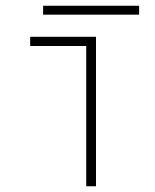

<svg xmlns="http://www.w3.org/2000/svg" viewBox="-20 -648 540 668"><path d="M280 0V-488H85V-520H314V0ZM130 -597V-628H464V-597Z"/></svg>

Font: M PLUS Code Latin ExtraLight
Style: Regular
Weight: 250
Designer: Coji Morishita
Foundry: UNDERFOREST DESIGN
Version: Version 1.002; ttfautohint (v1.8.3)